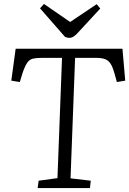

<svg xmlns="http://www.w3.org/2000/svg" viewBox="-20 -949 652 969"><path d="M175 -37 270 -50 293 -657H191Q164 -657 146.5 -653Q129 -649 117.5 -632.5Q106 -616 94 -581L80 -535L37 -542L59 -703H598L612 -542L570 -535L557 -581Q548 -613 537 -629Q526 -645 509 -651Q492 -657 464 -657H359L336 -49L438 -37L434 0H170ZM182 -907 202 -929 334 -838 468 -928 486 -906 377 -788Q364 -773 353 -765.5Q342 -758 330 -758Q323 -758 318 -759.5Q313 -761 308 -763Z"/></svg>

Font: Literata 18pt Light
Style: Italic
Weight: 300
Italic angle: -2°
Designer: Latin by Veronika Burian and Jose Scaglione. Greek by Irene Vlachou. Cyrillic by Vera Evstafieva
Foundry: TypeTogether
Version: Version 3.103;gftools[0.9.29]